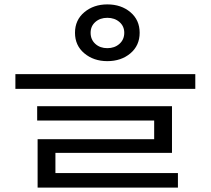

<svg xmlns="http://www.w3.org/2000/svg" viewBox="-20 -697 960 873"><path d="M468 -677Q531 -677 573 -641.5Q615 -606 615 -548Q615 -490 573 -454.5Q531 -419 468 -419Q406 -419 363.5 -454.5Q321 -490 321 -548Q321 -606 363.5 -641.5Q406 -677 468 -677ZM468 -616Q435 -616 413.5 -597Q392 -578 392 -548Q392 -517 413.5 -497.5Q435 -478 468 -478Q501 -478 523 -497.5Q545 -517 545 -548Q545 -578 523 -597Q501 -616 468 -616ZM50 -360H868V-293H50ZM149 -214H762V-2H232V112H151V-64H681V-149H149ZM151 90H789V156H151Z"/></svg>

Font: korean115
Style: Regular
Weight: 400
Designer: Monotype Design Team
Foundry: Monotype Imaging Inc.
Version: Version 2.013